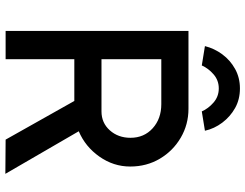

<svg xmlns="http://www.w3.org/2000/svg" viewBox="-122 -816 938 735"><g transform="rotate(90 347.5 -448.0)"><path d="M98 0V-700H396Q456 -700 506.5 -670.5Q557 -641 587 -590.5Q617 -540 617 -477Q617 -413 579 -359Q541 -305 482 -280L645 1L514 0L366 -263H206V0ZM206 -367H406Q450 -367 478.5 -399Q507 -431 507 -478Q507 -530 470.5 -563Q434 -596 378 -596H206ZM230 -751 156 -763Q165 -799 187.5 -829.5Q210 -860 243.5 -878.5Q277 -897 318 -897Q360 -897 393 -878.5Q426 -860 449 -829.5Q472 -799 480 -763L406 -751Q395 -776 372 -796Q349 -816 318 -816Q287 -816 264 -796Q241 -776 230 -751Z"/></g></svg>

Font: Lexend Deca
Style: Regular
Weight: 400
Designer: Bonnie Shaver-Troup, Thomas Jockin
Foundry: Lexend
Version: Version 1.008; ttfautohint (v1.8.4.7-5d5b)